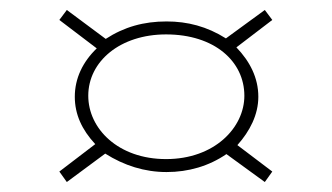

<svg xmlns="http://www.w3.org/2000/svg" viewBox="-20 -538 665 385"><path d="M114 -173 191 -230C229 -206 270 -193 314 -193C358 -193 399 -205 434 -229L511 -173L526 -194L456 -247C481 -275 498 -308 498 -344C498 -382 481 -415 454 -443L526 -498L511 -518L433 -461C395 -485 356 -495 314 -495C268 -495 229 -484 192 -460L114 -518L99 -498L174 -441C146 -414 130 -381 130 -344C130 -309 144 -278 171 -249L99 -194ZM313 -219C217 -219 157 -280 157 -346C157 -415 221 -469 313 -469C410 -469 470 -415 470 -346C470 -282 410 -219 313 -219Z"/></svg>

Font: Inconsolata Expanded ExtraLight
Style: Regular
Weight: 200
Width: 7
Monospace: yes
Designer: Raph Levien, Cyreal, Brenton Simpson
Foundry: Raph Levien, Cyreal, Google
Version: Version 3.100